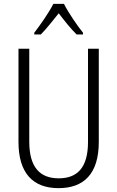

<svg xmlns="http://www.w3.org/2000/svg" viewBox="-20 -967 609 997"><path d="M312 -947H257C235 -903 189 -837 158 -797V-788H192C220 -816 255 -861 285 -898C314 -860 347 -818 378 -788H411V-797C384 -830 335 -901 312 -947ZM493 -230V-714H437V-230C437 -96 381 -41 285 -41C187 -41 132 -99 132 -231V-714H76V-230C76 -69 150 10 284 10C414 10 493 -63 493 -230Z"/></svg>

Font: Noto Sans Arabic Cond Light
Style: Regular
Weight: 300
Width: 3
Designer: Monotype Design Team, Nadine Chahine, Nizar Qandah and Khaled Hosny
Foundry: Monotype Imaging Inc.
Version: Version 2.012